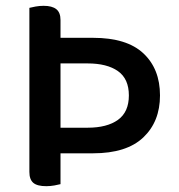

<svg xmlns="http://www.w3.org/2000/svg" viewBox="-20 -634 616 660"><path d="M81 -607Q88 -609 102 -611.5Q116 -614 130 -614Q159 -614 173.5 -602.5Q188 -591 188 -565V-504H300Q416 -504 473 -450.5Q530 -397 530 -306Q530 -216 472.5 -161.5Q415 -107 300 -107H188V-1Q181 1 167 3.5Q153 6 139 6Q108 6 94.5 -5.5Q81 -17 81 -43ZM188 -195H281Q348 -195 385.5 -222Q423 -249 423 -306Q423 -363 385.5 -389.5Q348 -416 281 -416H188Z"/></svg>

Font: Baloo 2 Latin Medium
Style: Regular
Weight: 500
Designer: Sarang Kulkarni and Ek Type
Foundry: Ek Type
Version: Version 1.001